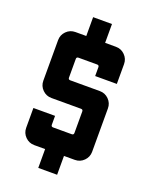

<svg xmlns="http://www.w3.org/2000/svg" viewBox="-146 -809 731 935"><g transform="rotate(20 219.5 -341.5)"><path d="M48.8 -114.7V-217.3H161.1V-171.4Q161.1 -161.1 171.4 -161.1H268.1Q278.3 -161.1 278.3 -171.4V-282.7Q278.3 -293 268.1 -293H114.7Q87.4 -293 68.1 -312.3Q48.8 -331.5 48.8 -358.9V-568.8Q48.8 -596.2 68.1 -615.5Q87.4 -634.8 114.7 -634.8H170.9V-732.4H268.6V-634.8H324.7Q352.1 -634.8 371.3 -615.5Q390.6 -596.2 390.6 -568.8V-466.3H278.3V-512.2Q278.3 -522.5 268.1 -522.5H171.4Q161.1 -522.5 161.1 -512.2V-415.5Q161.1 -405.3 171.4 -405.3H324.7Q352.1 -405.3 371.3 -386Q390.6 -366.7 390.6 -339.4V-114.7Q390.6 -87.4 371.3 -68.1Q352.1 -48.8 324.7 -48.8H268.6V48.8H170.9V-48.8H114.7Q87.4 -48.8 68.1 -68.1Q48.8 -87.4 48.8 -114.7Z"/></g></svg>

Font: California Gothic
Style: Regular
Weight: 400
Version: Version 2.2;